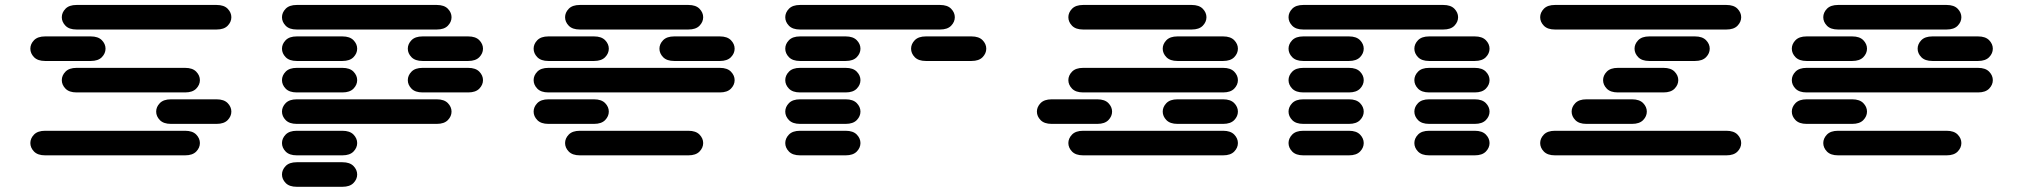

<svg xmlns="http://www.w3.org/2000/svg" viewBox="-20 -631 8040 763"><path d="M159.2 -13.7Q129.9 -13.7 115.2 -28.8Q100.6 -43.9 100.6 -62.5Q100.6 -81.1 115.2 -96.2Q129.9 -111.3 159.2 -111.3H715.8Q745.1 -111.3 759.8 -96.2Q774.4 -81.1 774.4 -62.5Q774.4 -43.9 759.8 -28.8Q745.1 -13.7 715.8 -13.7ZM659.2 -138.7Q629.9 -138.7 615.2 -153.8Q600.6 -168.9 600.6 -187.5Q600.6 -206.1 615.2 -221.2Q629.9 -236.3 659.2 -236.3H840.8Q870.1 -236.3 884.8 -221.2Q899.4 -206.1 899.4 -187.5Q899.4 -168.9 884.8 -153.8Q870.1 -138.7 840.8 -138.7ZM284.2 -263.7Q254.9 -263.7 240.2 -278.8Q225.6 -293.9 225.6 -312.5Q225.6 -331.1 240.2 -346.2Q254.9 -361.3 284.2 -361.3H715.8Q745.1 -361.3 759.8 -346.2Q774.4 -331.1 774.4 -312.5Q774.4 -293.9 759.8 -278.8Q745.1 -263.7 715.8 -263.7ZM159.2 -388.7Q129.9 -388.7 115.2 -403.8Q100.6 -418.9 100.6 -437.5Q100.6 -456.1 115.2 -471.2Q129.9 -486.3 159.2 -486.3H340.8Q370.1 -486.3 384.8 -471.2Q399.4 -456.1 399.4 -437.5Q399.4 -418.9 384.8 -403.8Q370.1 -388.7 340.8 -388.7ZM284.2 -513.7Q254.9 -513.7 240.2 -528.8Q225.6 -543.9 225.6 -562.5Q225.6 -581.1 240.2 -596.2Q254.9 -611.3 284.2 -611.3H840.8Q870.1 -611.3 884.8 -596.2Q899.4 -581.1 899.4 -562.5Q899.4 -543.9 884.8 -528.8Q870.1 -513.7 840.8 -513.7Z M1159.2 111.3Q1129.9 111.3 1115.2 96.2Q1100.6 81.1 1100.6 62.5Q1100.6 43.9 1115.2 28.8Q1129.9 13.7 1159.2 13.7H1340.8Q1370.1 13.7 1384.8 28.8Q1399.4 43.9 1399.4 62.5Q1399.4 81.1 1384.8 96.2Q1370.1 111.3 1340.8 111.3ZM1159.2 -13.7Q1129.9 -13.7 1115.2 -28.8Q1100.6 -43.9 1100.6 -62.5Q1100.6 -81.1 1115.2 -96.2Q1129.9 -111.3 1159.2 -111.3H1340.8Q1370.1 -111.3 1384.8 -96.2Q1399.4 -81.1 1399.4 -62.5Q1399.4 -43.9 1384.8 -28.8Q1370.1 -13.7 1340.8 -13.7ZM1159.2 -138.7Q1129.9 -138.7 1115.2 -153.8Q1100.6 -168.9 1100.6 -187.5Q1100.6 -206.1 1115.2 -221.2Q1129.9 -236.3 1159.2 -236.3H1715.8Q1745.1 -236.3 1759.8 -221.2Q1774.4 -206.1 1774.4 -187.5Q1774.4 -168.9 1759.8 -153.8Q1745.1 -138.7 1715.8 -138.7ZM1159.2 -263.7Q1129.9 -263.7 1115.2 -278.8Q1100.6 -293.9 1100.6 -312.5Q1100.6 -331.1 1115.2 -346.2Q1129.9 -361.3 1159.2 -361.3H1340.8Q1370.1 -361.3 1384.8 -346.2Q1399.4 -331.1 1399.4 -312.5Q1399.4 -293.9 1384.8 -278.8Q1370.1 -263.7 1340.8 -263.7ZM1659.2 -263.7Q1629.9 -263.7 1615.2 -278.8Q1600.6 -293.9 1600.6 -312.5Q1600.6 -331.1 1615.2 -346.2Q1629.9 -361.3 1659.2 -361.3H1840.8Q1870.1 -361.3 1884.8 -346.2Q1899.4 -331.1 1899.4 -312.5Q1899.4 -293.9 1884.8 -278.8Q1870.1 -263.7 1840.8 -263.7ZM1159.2 -388.7Q1129.9 -388.7 1115.2 -403.8Q1100.6 -418.9 1100.6 -437.5Q1100.6 -456.1 1115.2 -471.2Q1129.9 -486.3 1159.2 -486.3H1340.8Q1370.1 -486.3 1384.8 -471.2Q1399.4 -456.1 1399.4 -437.5Q1399.4 -418.9 1384.8 -403.8Q1370.1 -388.7 1340.8 -388.7ZM1659.2 -388.7Q1629.9 -388.7 1615.2 -403.8Q1600.6 -418.9 1600.6 -437.5Q1600.6 -456.1 1615.2 -471.2Q1629.9 -486.3 1659.2 -486.3H1840.8Q1870.1 -486.3 1884.8 -471.2Q1899.4 -456.1 1899.4 -437.5Q1899.4 -418.9 1884.8 -403.8Q1870.1 -388.7 1840.8 -388.7ZM1159.2 -513.7Q1129.9 -513.7 1115.2 -528.8Q1100.6 -543.9 1100.6 -562.5Q1100.6 -581.1 1115.2 -596.2Q1129.9 -611.3 1159.2 -611.3H1715.8Q1745.1 -611.3 1759.8 -596.2Q1774.4 -581.1 1774.4 -562.5Q1774.4 -543.9 1759.8 -528.8Q1745.1 -513.7 1715.8 -513.7Z M2284.2 -13.7Q2254.9 -13.7 2240.2 -28.8Q2225.6 -43.9 2225.6 -62.5Q2225.6 -81.1 2240.2 -96.2Q2254.9 -111.3 2284.2 -111.3H2715.8Q2745.1 -111.3 2759.8 -96.2Q2774.4 -81.1 2774.4 -62.5Q2774.4 -43.9 2759.8 -28.8Q2745.1 -13.7 2715.8 -13.7ZM2159.2 -138.7Q2129.9 -138.7 2115.2 -153.8Q2100.6 -168.9 2100.6 -187.5Q2100.6 -206.1 2115.2 -221.2Q2129.9 -236.3 2159.2 -236.3H2340.8Q2370.1 -236.3 2384.8 -221.2Q2399.4 -206.1 2399.4 -187.5Q2399.4 -168.9 2384.8 -153.8Q2370.1 -138.7 2340.8 -138.7ZM2159.2 -263.7Q2129.9 -263.7 2115.2 -278.8Q2100.6 -293.9 2100.6 -312.5Q2100.6 -331.1 2115.2 -346.2Q2129.9 -361.3 2159.2 -361.3H2840.8Q2870.1 -361.3 2884.8 -346.2Q2899.4 -331.1 2899.4 -312.5Q2899.4 -293.9 2884.8 -278.8Q2870.1 -263.7 2840.8 -263.7ZM2159.2 -388.7Q2129.9 -388.7 2115.2 -403.8Q2100.6 -418.9 2100.6 -437.5Q2100.6 -456.1 2115.2 -471.2Q2129.9 -486.3 2159.2 -486.3H2340.8Q2370.1 -486.3 2384.8 -471.2Q2399.4 -456.1 2399.4 -437.5Q2399.4 -418.9 2384.8 -403.8Q2370.1 -388.7 2340.8 -388.7ZM2659.2 -388.7Q2629.9 -388.7 2615.2 -403.8Q2600.6 -418.9 2600.6 -437.5Q2600.6 -456.1 2615.2 -471.2Q2629.9 -486.3 2659.2 -486.3H2840.8Q2870.1 -486.3 2884.8 -471.2Q2899.4 -456.1 2899.4 -437.5Q2899.4 -418.9 2884.8 -403.8Q2870.1 -388.7 2840.8 -388.7ZM2284.2 -513.7Q2254.9 -513.7 2240.2 -528.8Q2225.6 -543.9 2225.6 -562.5Q2225.6 -581.1 2240.2 -596.2Q2254.9 -611.3 2284.2 -611.3H2715.8Q2745.1 -611.3 2759.8 -596.2Q2774.4 -581.1 2774.4 -562.5Q2774.4 -543.9 2759.8 -528.8Q2745.1 -513.7 2715.8 -513.7Z M3159.2 -13.7Q3129.9 -13.7 3115.2 -28.8Q3100.6 -43.9 3100.6 -62.5Q3100.6 -81.1 3115.2 -96.2Q3129.9 -111.3 3159.2 -111.3H3340.8Q3370.1 -111.3 3384.8 -96.2Q3399.4 -81.1 3399.4 -62.5Q3399.4 -43.9 3384.8 -28.8Q3370.1 -13.7 3340.8 -13.7ZM3159.2 -138.7Q3129.9 -138.7 3115.2 -153.8Q3100.6 -168.9 3100.6 -187.5Q3100.6 -206.1 3115.2 -221.2Q3129.9 -236.3 3159.2 -236.3H3340.8Q3370.1 -236.3 3384.8 -221.2Q3399.4 -206.1 3399.4 -187.5Q3399.4 -168.9 3384.8 -153.8Q3370.1 -138.7 3340.8 -138.7ZM3159.2 -263.7Q3129.9 -263.7 3115.2 -278.8Q3100.6 -293.9 3100.6 -312.5Q3100.6 -331.1 3115.2 -346.2Q3129.9 -361.3 3159.2 -361.3H3340.8Q3370.1 -361.3 3384.8 -346.2Q3399.4 -331.1 3399.4 -312.5Q3399.4 -293.9 3384.8 -278.8Q3370.1 -263.7 3340.8 -263.7ZM3159.2 -388.7Q3129.9 -388.7 3115.2 -403.8Q3100.6 -418.9 3100.6 -437.5Q3100.6 -456.1 3115.2 -471.2Q3129.9 -486.3 3159.2 -486.3H3340.8Q3370.1 -486.3 3384.8 -471.2Q3399.4 -456.1 3399.4 -437.5Q3399.4 -418.9 3384.8 -403.8Q3370.1 -388.7 3340.8 -388.7ZM3659.2 -388.7Q3629.9 -388.7 3615.2 -403.8Q3600.6 -418.9 3600.6 -437.5Q3600.6 -456.1 3615.2 -471.2Q3629.9 -486.3 3659.2 -486.3H3840.8Q3870.1 -486.3 3884.8 -471.2Q3899.4 -456.1 3899.4 -437.5Q3899.4 -418.9 3884.8 -403.8Q3870.1 -388.7 3840.8 -388.7ZM3159.2 -513.7Q3129.9 -513.7 3115.2 -528.8Q3100.6 -543.9 3100.6 -562.5Q3100.6 -581.1 3115.2 -596.2Q3129.9 -611.3 3159.2 -611.3H3715.8Q3745.1 -611.3 3759.8 -596.2Q3774.4 -581.1 3774.4 -562.5Q3774.4 -543.9 3759.8 -528.8Q3745.1 -513.7 3715.8 -513.7Z M4284.2 -13.7Q4254.9 -13.7 4240.2 -28.8Q4225.6 -43.9 4225.6 -62.5Q4225.6 -81.1 4240.2 -96.2Q4254.9 -111.3 4284.2 -111.3H4840.8Q4870.1 -111.3 4884.8 -96.2Q4899.4 -81.1 4899.4 -62.5Q4899.4 -43.9 4884.8 -28.8Q4870.1 -13.7 4840.8 -13.7ZM4159.2 -138.7Q4129.9 -138.7 4115.2 -153.8Q4100.6 -168.9 4100.6 -187.5Q4100.6 -206.1 4115.2 -221.2Q4129.9 -236.3 4159.2 -236.3H4340.8Q4370.1 -236.3 4384.8 -221.2Q4399.4 -206.1 4399.4 -187.5Q4399.4 -168.9 4384.8 -153.8Q4370.1 -138.7 4340.8 -138.7ZM4659.2 -138.7Q4629.9 -138.7 4615.2 -153.8Q4600.6 -168.9 4600.6 -187.5Q4600.6 -206.1 4615.2 -221.2Q4629.9 -236.3 4659.2 -236.3H4840.8Q4870.1 -236.3 4884.8 -221.2Q4899.4 -206.1 4899.4 -187.5Q4899.4 -168.9 4884.8 -153.8Q4870.1 -138.7 4840.8 -138.7ZM4284.2 -263.7Q4254.9 -263.7 4240.2 -278.8Q4225.6 -293.9 4225.6 -312.5Q4225.6 -331.1 4240.2 -346.2Q4254.9 -361.3 4284.2 -361.3H4840.8Q4870.1 -361.3 4884.8 -346.2Q4899.4 -331.1 4899.4 -312.5Q4899.4 -293.9 4884.8 -278.8Q4870.1 -263.7 4840.8 -263.7ZM4659.2 -388.7Q4629.9 -388.7 4615.2 -403.8Q4600.6 -418.9 4600.6 -437.5Q4600.6 -456.1 4615.2 -471.2Q4629.9 -486.3 4659.2 -486.3H4840.8Q4870.1 -486.3 4884.8 -471.2Q4899.4 -456.1 4899.4 -437.5Q4899.4 -418.9 4884.8 -403.8Q4870.1 -388.7 4840.8 -388.7ZM4284.2 -513.7Q4254.9 -513.7 4240.2 -528.8Q4225.6 -543.9 4225.6 -562.5Q4225.6 -581.1 4240.2 -596.2Q4254.9 -611.3 4284.2 -611.3H4715.8Q4745.1 -611.3 4759.8 -596.2Q4774.4 -581.1 4774.4 -562.5Q4774.4 -543.9 4759.8 -528.8Q4745.1 -513.7 4715.8 -513.7Z M5159.2 -13.7Q5129.9 -13.7 5115.2 -28.8Q5100.6 -43.9 5100.6 -62.5Q5100.6 -81.1 5115.2 -96.2Q5129.9 -111.3 5159.2 -111.3H5340.8Q5370.1 -111.3 5384.8 -96.2Q5399.4 -81.1 5399.4 -62.5Q5399.4 -43.9 5384.8 -28.8Q5370.1 -13.7 5340.8 -13.7ZM5659.2 -13.7Q5629.9 -13.7 5615.2 -28.8Q5600.6 -43.9 5600.6 -62.5Q5600.6 -81.1 5615.2 -96.2Q5629.9 -111.3 5659.2 -111.3H5840.8Q5870.1 -111.3 5884.8 -96.2Q5899.4 -81.1 5899.4 -62.5Q5899.4 -43.9 5884.8 -28.8Q5870.1 -13.7 5840.8 -13.7ZM5159.2 -138.7Q5129.9 -138.7 5115.2 -153.8Q5100.6 -168.9 5100.6 -187.5Q5100.6 -206.1 5115.2 -221.2Q5129.9 -236.3 5159.2 -236.3H5340.8Q5370.1 -236.3 5384.8 -221.2Q5399.4 -206.1 5399.4 -187.5Q5399.4 -168.9 5384.8 -153.8Q5370.1 -138.7 5340.8 -138.7ZM5659.2 -138.7Q5629.9 -138.7 5615.2 -153.8Q5600.6 -168.9 5600.6 -187.5Q5600.6 -206.1 5615.2 -221.2Q5629.9 -236.3 5659.2 -236.3H5840.8Q5870.1 -236.3 5884.8 -221.2Q5899.4 -206.1 5899.4 -187.5Q5899.4 -168.9 5884.8 -153.8Q5870.1 -138.7 5840.8 -138.7ZM5159.2 -263.7Q5129.9 -263.7 5115.2 -278.8Q5100.6 -293.9 5100.6 -312.5Q5100.6 -331.1 5115.2 -346.2Q5129.9 -361.3 5159.2 -361.3H5340.8Q5370.1 -361.3 5384.8 -346.2Q5399.4 -331.1 5399.4 -312.5Q5399.4 -293.9 5384.8 -278.8Q5370.1 -263.7 5340.8 -263.7ZM5659.2 -263.7Q5629.9 -263.7 5615.2 -278.8Q5600.6 -293.9 5600.6 -312.5Q5600.6 -331.1 5615.2 -346.2Q5629.9 -361.3 5659.2 -361.3H5840.8Q5870.1 -361.3 5884.8 -346.2Q5899.4 -331.1 5899.4 -312.5Q5899.4 -293.9 5884.8 -278.8Q5870.1 -263.7 5840.8 -263.7ZM5159.2 -388.7Q5129.9 -388.7 5115.2 -403.8Q5100.6 -418.9 5100.6 -437.5Q5100.6 -456.1 5115.2 -471.2Q5129.9 -486.3 5159.2 -486.3H5340.8Q5370.1 -486.3 5384.8 -471.2Q5399.4 -456.1 5399.4 -437.5Q5399.4 -418.9 5384.8 -403.8Q5370.1 -388.7 5340.8 -388.7ZM5659.2 -388.7Q5629.9 -388.7 5615.2 -403.8Q5600.6 -418.9 5600.6 -437.5Q5600.6 -456.1 5615.2 -471.2Q5629.9 -486.3 5659.2 -486.3H5840.8Q5870.1 -486.3 5884.8 -471.2Q5899.4 -456.1 5899.4 -437.5Q5899.4 -418.9 5884.8 -403.8Q5870.1 -388.7 5840.8 -388.7ZM5159.2 -513.7Q5129.9 -513.7 5115.2 -528.8Q5100.6 -543.9 5100.6 -562.5Q5100.6 -581.1 5115.2 -596.2Q5129.9 -611.3 5159.2 -611.3H5715.8Q5745.1 -611.3 5759.8 -596.2Q5774.4 -581.1 5774.4 -562.5Q5774.4 -543.9 5759.8 -528.8Q5745.1 -513.7 5715.8 -513.7Z M6159.2 -13.7Q6129.9 -13.7 6115.2 -28.8Q6100.6 -43.9 6100.6 -62.5Q6100.6 -81.1 6115.2 -96.2Q6129.9 -111.3 6159.2 -111.3H6840.8Q6870.1 -111.3 6884.8 -96.2Q6899.4 -81.1 6899.4 -62.5Q6899.4 -43.9 6884.8 -28.8Q6870.1 -13.7 6840.8 -13.7ZM6284.2 -138.7Q6254.9 -138.7 6240.2 -153.8Q6225.6 -168.9 6225.6 -187.5Q6225.6 -206.1 6240.2 -221.2Q6254.9 -236.3 6284.2 -236.3H6465.8Q6495.1 -236.3 6509.8 -221.2Q6524.4 -206.1 6524.4 -187.5Q6524.4 -168.9 6509.8 -153.8Q6495.1 -138.7 6465.8 -138.7ZM6409.2 -263.7Q6379.9 -263.7 6365.2 -278.8Q6350.6 -293.9 6350.6 -312.5Q6350.6 -331.1 6365.2 -346.2Q6379.9 -361.3 6409.2 -361.3H6590.8Q6620.1 -361.3 6634.8 -346.2Q6649.4 -331.1 6649.4 -312.5Q6649.4 -293.9 6634.8 -278.8Q6620.1 -263.7 6590.8 -263.7ZM6534.2 -388.7Q6504.9 -388.7 6490.2 -403.8Q6475.6 -418.9 6475.6 -437.5Q6475.6 -456.1 6490.2 -471.2Q6504.9 -486.3 6534.2 -486.3H6715.8Q6745.1 -486.3 6759.8 -471.2Q6774.4 -456.1 6774.4 -437.5Q6774.4 -418.9 6759.8 -403.8Q6745.1 -388.7 6715.8 -388.7ZM6159.2 -513.7Q6129.9 -513.7 6115.2 -528.8Q6100.6 -543.9 6100.6 -562.5Q6100.6 -581.1 6115.2 -596.2Q6129.9 -611.3 6159.2 -611.3H6840.8Q6870.1 -611.3 6884.8 -596.2Q6899.4 -581.1 6899.4 -562.5Q6899.4 -543.9 6884.8 -528.8Q6870.1 -513.7 6840.8 -513.7Z M7284.2 -13.7Q7254.9 -13.7 7240.2 -28.8Q7225.6 -43.9 7225.6 -62.5Q7225.6 -81.1 7240.2 -96.2Q7254.9 -111.3 7284.2 -111.3H7715.8Q7745.1 -111.3 7759.8 -96.2Q7774.4 -81.1 7774.4 -62.5Q7774.4 -43.9 7759.8 -28.8Q7745.1 -13.7 7715.8 -13.7ZM7159.2 -138.7Q7129.9 -138.7 7115.2 -153.8Q7100.6 -168.9 7100.6 -187.5Q7100.6 -206.1 7115.2 -221.2Q7129.9 -236.3 7159.2 -236.3H7340.8Q7370.1 -236.3 7384.8 -221.2Q7399.4 -206.1 7399.4 -187.5Q7399.4 -168.9 7384.8 -153.8Q7370.1 -138.7 7340.8 -138.7ZM7159.2 -263.7Q7129.9 -263.7 7115.2 -278.8Q7100.6 -293.9 7100.6 -312.5Q7100.6 -331.1 7115.2 -346.2Q7129.9 -361.3 7159.2 -361.3H7840.8Q7870.1 -361.3 7884.8 -346.2Q7899.4 -331.1 7899.4 -312.5Q7899.4 -293.9 7884.8 -278.8Q7870.1 -263.7 7840.8 -263.7ZM7159.2 -388.7Q7129.9 -388.7 7115.2 -403.8Q7100.6 -418.9 7100.6 -437.5Q7100.6 -456.1 7115.2 -471.2Q7129.9 -486.3 7159.2 -486.3H7340.8Q7370.1 -486.3 7384.8 -471.2Q7399.4 -456.1 7399.4 -437.5Q7399.4 -418.9 7384.8 -403.8Q7370.1 -388.7 7340.8 -388.7ZM7659.2 -388.7Q7629.9 -388.7 7615.2 -403.8Q7600.6 -418.9 7600.6 -437.5Q7600.6 -456.1 7615.2 -471.2Q7629.9 -486.3 7659.2 -486.3H7840.8Q7870.1 -486.3 7884.8 -471.2Q7899.4 -456.1 7899.4 -437.5Q7899.4 -418.9 7884.8 -403.8Q7870.1 -388.7 7840.8 -388.7ZM7284.2 -513.7Q7254.9 -513.7 7240.2 -528.8Q7225.6 -543.9 7225.6 -562.5Q7225.6 -581.1 7240.2 -596.2Q7254.9 -611.3 7284.2 -611.3H7715.8Q7745.1 -611.3 7759.8 -596.2Q7774.4 -581.1 7774.4 -562.5Q7774.4 -543.9 7759.8 -528.8Q7745.1 -513.7 7715.8 -513.7Z"/></svg>

Font: Sixtyfour Normal
Style: Regular
Weight: 400
Monospace: yes
Designer: Jens Kutilek
Foundry: Jens Kutilek
Version: Version 2.000